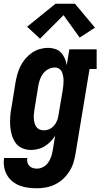

<svg xmlns="http://www.w3.org/2000/svg" viewBox="-27 -794 547 1027"><path d="M171 213Q146 213 122.5 210Q99 207 77.5 198.5Q56 190 38.5 175.5Q21 161 10 141.5Q-1 122 -5 98.5Q-9 75 -5 51H119Q117 63 119.5 74Q122 85 129.5 93Q137 101 148 104.5Q159 108 171 108Q187 108 203.5 99.5Q220 91 230.5 76Q241 61 246.5 44.5Q252 28 255 11L268 -68Q257 -51 243 -36.5Q229 -22 212 -11.5Q195 -1 176 3.5Q157 8 138 8Q113 8 90.5 -2Q68 -12 55 -31.5Q42 -51 35.5 -74.5Q29 -98 27.5 -122.5Q26 -147 28 -172.5Q30 -198 35 -223L56 -353Q60 -376 66 -397.5Q72 -419 82.5 -440Q93 -461 108.5 -479.5Q124 -498 143.5 -511.5Q163 -525 185.5 -531.5Q208 -538 230 -538Q250 -538 268.5 -532Q287 -526 299.5 -512.5Q312 -499 319.5 -481.5Q327 -464 330 -445L344 -530H490V-425H452L377 28Q373 53 365.5 77Q358 101 344 123Q330 145 310.5 163Q291 181 267.5 192.5Q244 204 219.5 208.5Q195 213 171 213ZM207 -97Q223 -97 237.5 -103.5Q252 -110 262.5 -122.5Q273 -135 278.5 -149.5Q284 -164 286 -179L308 -309Q310 -322 311.5 -335Q313 -348 313 -360.5Q313 -373 311 -385.5Q309 -398 304 -409Q299 -420 289 -426.5Q279 -433 266 -433Q249 -433 232.5 -424.5Q216 -416 204.5 -401.5Q193 -387 187 -370Q181 -353 178 -336L157 -206Q155 -194 154 -182Q153 -170 154 -158.5Q155 -147 158 -135.5Q161 -124 167.5 -115Q174 -106 184.5 -101.5Q195 -97 207 -97ZM187 -587 118 -651 270 -774H374L481 -646L399 -593L313 -713Z"/></svg>

Font: Iosevka Slab Extrabold Oblique
Style: Regular
Weight: 800
Italic angle: -9°
Monospace: yes
Designer: Belleve Invis
Foundry: Belleve Invis
Version: Version 11.1.1; ttfautohint (v1.8.3)